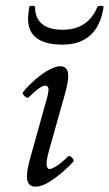

<svg xmlns="http://www.w3.org/2000/svg" viewBox="-20 -652 389 684"><path d="M106 13Q76 13 76 -24Q76 -36 79 -52.5Q82 -69 88 -90L148 -305Q154 -327 152.5 -337Q151 -347 140 -347Q133 -347 118.5 -337Q104 -327 81 -304Q79 -302 73 -305.5Q67 -309 63 -314.5Q59 -320 62 -324Q72 -337 88.5 -353Q105 -369 124 -383.5Q143 -398 162 -407Q181 -416 195 -416Q223 -416 223 -381Q223 -369 220 -353Q217 -337 211 -316L155 -117Q145 -82 146 -66Q147 -50 157 -50Q165 -50 181.5 -60.5Q198 -71 223 -95Q226 -98 231.5 -94.5Q237 -91 240.5 -85.5Q244 -80 242 -77Q228 -61 204 -40Q180 -19 154 -3Q128 13 106 13ZM203 -493Q142 -493 111 -516Q80 -539 80 -585Q80 -596 81.5 -606.5Q83 -617 84 -627Q85 -630 90 -631Q95 -632 100 -631Q105 -630 105 -627Q105 -587 130 -566.5Q155 -546 202 -546Q249 -546 279.5 -566.5Q310 -587 327 -627Q328 -630 333.5 -631Q339 -632 344.5 -631Q350 -630 349 -627Q339 -560 302 -526.5Q265 -493 203 -493Z"/></svg>

Font: Junicode VF
Style: Italic
Weight: 400
Italic angle: -11°
Designer: Peter S. Baker
Version: Version 2.209